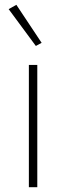

<svg xmlns="http://www.w3.org/2000/svg" viewBox="-20 -778 275 798"><path d="M100 0V-508H135V0ZM16 -740 48 -758 153 -600 129 -587Z"/></svg>

Font: IBM Plex Sans Hebrew ExtLt
Style: Regular
Weight: 200
Designer: Mike Abbink, Paul van der Laan, Pieter van Rosmalen, Yanek Iontef
Foundry: Bold Monday
Version: Version 1.3